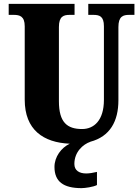

<svg xmlns="http://www.w3.org/2000/svg" viewBox="-20 -734 716 994"><path d="M402 240C420 240 463 234 482 224V156C461 161 442 164 426 164C391 164 365 149 365 115C365 52 410 13 448 0H447C550 -27 593 -107 593 -215V-594C593 -650 618 -657 649 -657H676V-714H437V-657H463C495 -657 518 -650 518 -598V-217C518 -110 466 -66 405 -66C328 -66 285 -100 285 -210V-594C285 -650 310 -657 341 -657H366V-714H25V-657H51C82 -657 108 -650 108 -598V-218C108 -62 204 4 341 10C297 31 262 78 262 130C262 206 308 240 402 240Z"/></svg>

Font: Noto Serif Bengali Condensed Black
Style: Regular
Weight: 900
Width: 3
Designer: Juan Bruce, Universal Thirst, Indian Type Foundry and the Monotype Design Team.
Foundry: Monotype Imaging Inc.
Version: Version 2.003